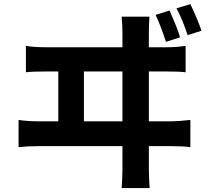

<svg xmlns="http://www.w3.org/2000/svg" viewBox="-20 -868 1040 944"><path d="M970.7 -716.8 902.3 -695.3Q878.9 -768.6 847.7 -827.1L916 -847.7Q953.1 -769.5 970.7 -716.8ZM865.2 -684.6 795.9 -662.1Q770.5 -741.2 745.1 -794.9L813.5 -816.4Q852.5 -729.5 865.2 -684.6ZM392.6 -271.5H582V-516.6H392.6ZM711.9 -271.5H823.2Q854.5 -271.5 916 -278.3V-144.5Q880.9 -149.4 823.2 -149.4H711.9V-38.1Q711.9 0 715.8 56.6H578.1Q582 2 582 -36.1V-149.4H169.9Q114.3 -149.4 71.3 -144.5V-278.3Q116.2 -271.5 169.9 -271.5H266.6V-516.6H206.1Q140.6 -516.6 107.4 -512.7V-642.6Q144.5 -635.7 206.1 -635.7H582V-708Q582 -740.2 578.1 -786.1H714.8Q711.9 -745.1 711.9 -708V-635.7H799.8Q846.7 -635.7 892.6 -642.6V-512.7Q863.3 -516.6 799.8 -516.6H711.9Z"/></svg>

Font: Gen Shin Gothic Bold
Style: Bold
Weight: 700
Designer: [Source Han Sans]
Ryoko NISHIZUKA  (kana & ideographs); Paul D. Hunt (Latin, Greek & Cyrillic); Wenlong ZHANG  (bopomofo
Version: Version 1.002.20150607